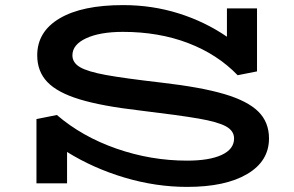

<svg xmlns="http://www.w3.org/2000/svg" viewBox="-20 -719 1152 753"><path d="M1035 -176Q1035 -87 949.5 -36.5Q864 14 714 14Q591 14 468.5 -22.5Q346 -59 243 -123V0H123V-252L203 -268Q302 -183 437 -136Q572 -89 714 -89Q801 -89 849.5 -111.5Q898 -134 898 -176Q898 -206 866 -223.5Q834 -241 759 -254Q684 -267 526 -286Q379 -303 292 -329.5Q205 -356 165.5 -397.5Q126 -439 126 -502Q126 -595 214 -647Q302 -699 463 -699Q577 -699 680.5 -666.5Q784 -634 870 -575V-686H988V-439L912 -424Q833 -506 718 -550Q603 -594 462 -594Q372 -594 318 -569Q264 -544 264 -502Q264 -473 294 -455.5Q324 -438 395 -425Q466 -412 613 -395Q769 -377 860 -350Q951 -323 993 -281.5Q1035 -240 1035 -176Z"/></svg>

Font: BioRhyme Expanded
Style: Bold
Weight: 700
Width: 7
Designer: Aoife Mooney
Foundry: Aoife Mooney Type
Version: Version 1.000